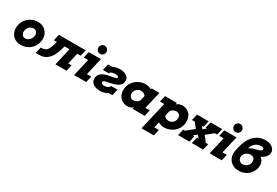

<svg xmlns="http://www.w3.org/2000/svg" viewBox="82 -2046 5151 3566"><g transform="rotate(30 2657.5 -263.0)"><path d="M359 -521Q422 -521 474 -491Q526 -461 556.5 -409Q587 -357 587 -295Q587 -208 546.5 -137.5Q506 -67 435.5 -27.5Q365 12 279 12Q215 12 162.5 -18Q110 -48 80 -100Q50 -152 50 -213Q50 -303 92 -373.5Q134 -444 205 -482.5Q276 -521 359 -521ZM295 -134Q329 -134 359.5 -153Q390 -172 409 -205Q428 -238 428 -277Q428 -324 403.5 -349.5Q379 -375 342 -375Q306 -375 275.5 -355.5Q245 -336 227 -303Q209 -270 209 -231Q209 -188 233 -161Q257 -134 295 -134Z M1006 -373 994 -332Q968 -244 938 -177Q908 -110 843.5 -55Q779 0 677 0H602L633 -133Q694 -133 728 -151Q762 -169 784 -212Q806 -255 832 -343L841 -373H776L807 -506H1382L1351 -373H1278L1223 -134H1294L1263 0H1025L1111 -373Z M1646 -756Q1681 -756 1706.5 -730.5Q1732 -705 1732 -669Q1732 -633 1706.5 -607.5Q1681 -582 1646 -582Q1609 -582 1584 -607.5Q1559 -633 1559 -669Q1559 -705 1584 -730.5Q1609 -756 1646 -756ZM1448 -506H1708L1622 -134H1715L1684 0H1424L1510 -372H1417Z M1840 -351 1871 -487H1961Q2024 -521 2116 -521Q2201 -521 2255 -483.5Q2309 -446 2309 -385Q2309 -316 2253 -273Q2197 -230 2087 -209L1989 -189Q1940 -179 1940 -144Q1940 -128 1957 -117Q1974 -106 2010 -106Q2050 -106 2082 -123Q2114 -140 2121 -168H2259L2227 -32H2144Q2076 15 1982 15Q1896 15 1838.5 -24.5Q1781 -64 1781 -133Q1781 -200 1830.5 -246.5Q1880 -293 2003 -316L2099 -334Q2130 -340 2140 -347Q2150 -354 2150 -368Q2150 -400 2087 -400Q1982 -400 1966 -351Z M2876 -134H2969L2938 0H2679L2688 -39Q2668 -18 2636 -5Q2604 8 2565 8Q2511 8 2462.5 -18Q2414 -44 2384 -94.5Q2354 -145 2354 -214Q2354 -305 2398 -374Q2442 -443 2514 -480.5Q2586 -518 2668 -518Q2702 -518 2736.5 -507.5Q2771 -497 2790 -481L2796 -506H2962ZM2727 -208 2752 -314Q2740 -340 2711.5 -355Q2683 -370 2650 -370Q2615 -370 2585 -352Q2555 -334 2537 -303.5Q2519 -273 2519 -237Q2519 -192 2545.5 -167.5Q2572 -143 2611 -143Q2644 -143 2676 -159.5Q2708 -176 2727 -208Z M3336 -506 3331 -470Q3350 -491 3382 -504.5Q3414 -518 3454 -518Q3510 -518 3558.5 -492Q3607 -466 3636 -416Q3665 -366 3665 -296Q3665 -205 3621 -136Q3577 -67 3505 -29.5Q3433 8 3351 8Q3316 8 3282 -2.5Q3248 -13 3229 -28L3200 96H3298L3267 230H3003L3143 -372H3051L3082 -506ZM3293 -303 3268 -196Q3279 -170 3307.5 -155Q3336 -140 3369 -140Q3404 -140 3434 -158Q3464 -176 3482 -206.5Q3500 -237 3500 -273Q3500 -318 3473.5 -342.5Q3447 -367 3408 -367Q3375 -367 3343.5 -350.5Q3312 -334 3293 -303Z M3981 -134H4017L3969 -191L3893 -134H3929L3898 0H3655L3686 -134H3723L3883 -263L3797 -372H3738L3769 -506H4019L3988 -372H3949L3992 -321L4059 -372H4028L4059 -506H4309L4278 -372H4229L4080 -252L4172 -134H4224L4193 0H3950Z M4553 -756Q4588 -756 4613.5 -730.5Q4639 -705 4639 -669Q4639 -633 4613.5 -607.5Q4588 -582 4553 -582Q4516 -582 4491 -607.5Q4466 -633 4466 -669Q4466 -705 4491 -730.5Q4516 -756 4553 -756ZM4355 -506H4615L4529 -134H4622L4591 0H4331L4417 -372H4324Z M4714 -213Q4714 -263 4724 -310Q4734 -357 4743 -386.5Q4752 -416 4754 -423Q4797 -572 4891.5 -652Q4986 -732 5118 -732Q5176 -732 5221 -711.5Q5266 -691 5290.5 -657.5Q5315 -624 5315 -587Q5315 -528 5276.5 -485Q5238 -442 5181 -418Q5255 -368 5255 -276Q5255 -194 5214.5 -128Q5174 -62 5105 -25Q5036 12 4954 12Q4882 12 4827.5 -19.5Q4773 -51 4743.5 -102.5Q4714 -154 4714 -213ZM5013 -486 5045 -494Q5096 -507 5125 -520.5Q5154 -534 5154 -560Q5154 -596 5091 -596Q5049 -596 5010.5 -576.5Q4972 -557 4946 -527Q4920 -497 4913 -467L4904 -434Q4924 -451 4949 -463Q4974 -475 5013 -486ZM5100 -268Q5100 -313 5073.5 -336Q5047 -359 4998 -359Q4949 -359 4910.5 -326Q4872 -293 4863 -246Q4862 -239 4862 -230Q4862 -186 4889.5 -158Q4917 -130 4960 -130Q4996 -130 5028.5 -147Q5061 -164 5080.5 -195.5Q5100 -227 5100 -268Z"/></g></svg>

Font: Arvo
Style: Bold Italic
Weight: 700
Italic angle: -13°
Designer: Anton Koovit (Cyrillic Expansion: Cyreal)
Foundry: Anton Koovit, Yassin Baggar
Version: Version 3.000